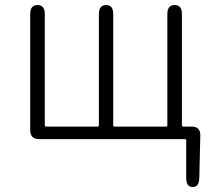

<svg xmlns="http://www.w3.org/2000/svg" viewBox="-20 -553 843 763"><path d="M745 190Q720 190 720 154V5Q720 0 715 0H136Q100 0 100 -36V-497Q100 -533 129 -533Q158 -533 158 -497V-55Q158 -50 163 -50H368Q373 -50 373 -55V-497Q373 -533 402 -533Q430 -533 430 -497V-55Q430 -50 435 -50H640Q645 -50 645 -55V-497Q645 -533 674 -533Q703 -533 703 -497V-55Q703 -50 708 -50H741Q777 -50 776 -14L772 155Q771 191 745 190Z"/></svg>

Font: Resource Han Rounded CN Light
Style: Regular
Weight: 300
Designer: Cyano Hao (round all glyphs); Ryoko NISHIZUKA 西塚涼子 (kana, bopomofo & ideographs); Paul D. Hunt (Latin, Greek & Cyrillic)
Foundry: Cyano Hao
Version: 0.990